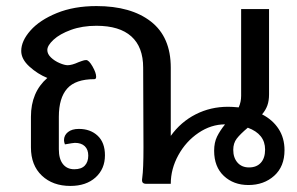

<svg xmlns="http://www.w3.org/2000/svg" viewBox="-20 -606 978 633"><path d="M918 -111Q918 -57 884 -26.5Q850 4 799 4Q750 4 718 -26Q686 -56 686 -109Q686 -136 695.5 -155.5Q705 -175 722 -196Q676 -196 634.5 -168Q593 -140 568 -94.5Q543 -49 543 0H462Q454 0 450.5 -4Q447 -8 449 -20Q453 -48 453 -120L452 -383Q452 -451 413 -486Q374 -521 298 -521Q251 -521 214 -507.5Q177 -494 156.5 -475Q136 -456 136 -441Q136 -428 148 -416.5Q160 -405 176.5 -398Q193 -391 203 -391Q217 -391 239 -401Q242 -402 250 -405Q258 -408 264 -408Q273 -408 285 -387Q297 -366 297 -353Q297 -345 291 -345Q229 -345 201.5 -314Q174 -283 174 -221V-114Q174 -82 187.5 -65Q201 -48 225 -48Q248 -48 259.5 -60Q271 -72 271 -93Q271 -113 259.5 -124Q248 -135 227 -135Q222 -135 194 -130Q191 -138 191 -144Q191 -160 204 -170.5Q217 -181 240 -181Q278 -181 302 -158.5Q326 -136 326 -94Q326 -49 295 -21Q264 7 212 7Q154 7 118 -27Q82 -61 82 -120V-221Q82 -302 136 -349Q104 -362 77 -386.5Q50 -411 50 -438Q50 -471 80.5 -505.5Q111 -540 167.5 -563Q224 -586 298 -586Q412 -586 477.5 -535Q543 -484 543 -383V-158Q576 -204 625 -229Q674 -254 732 -254Q745 -254 767 -252Q775 -270 775 -290V-576H867V-295Q867 -274 861.5 -258.5Q856 -243 844 -229Q879 -211 898.5 -181Q918 -151 918 -111ZM854 -113Q854 -164 797 -185Q772 -164 760.5 -149Q749 -134 749 -112Q749 -86 763 -70Q777 -54 801 -54Q826 -54 840 -69.5Q854 -85 854 -113Z"/></svg>

Font: Krub Medium
Style: Regular
Weight: 500
Designer: Ekaluck Peanpanawate
Foundry: Cadson Demak Co.,Ltd.
Version: Version 1.000; ttfautohint (v1.6)